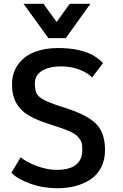

<svg xmlns="http://www.w3.org/2000/svg" viewBox="-20 -976 647 1007"><path d="M233.9 -775.9 103.5 -956.1H208L276.9 -860.8L345.7 -956.1H454.1L324.7 -775.9ZM281.7 11.2Q205.1 11.2 139.2 -12.7Q72.3 -36.6 39.6 -69.8L88.4 -150.9Q119.6 -125.5 173.8 -105Q229.5 -85 275.9 -85Q411.6 -85 411.6 -190.4Q411.6 -201.7 410.9 -210.4Q410.2 -219.2 408 -227.1Q405.8 -234.9 401.6 -241.7Q397.5 -248.5 391.1 -255.9Q378.9 -270.5 355.7 -282.2Q332.5 -293.9 293 -307.1Q287.6 -309.1 279.3 -311.8Q271 -314.5 259.8 -317.9L229.5 -328.1Q196.8 -338.9 170.7 -350.3Q144.5 -361.8 125 -374Q85.4 -398.9 64.2 -437.7Q43 -476.6 43 -532.7Q43 -595.2 75.7 -638.7Q108.4 -683.1 161.9 -703.6Q215.3 -724.1 284.7 -724.1Q346.2 -724.1 394 -712.9Q441.4 -701.7 467.8 -686Q494.6 -670.4 520.5 -645L462.9 -569.8Q448.2 -584.5 429.7 -595.2Q411.1 -606 390.1 -613.3Q369.1 -620.6 346.4 -624.3Q323.7 -627.9 300.3 -627.9Q239.7 -627.9 200.7 -605Q162.6 -582 162.6 -537.1Q163.1 -514.2 167 -499Q170.9 -483.9 182.6 -471.9Q194.3 -460 216.1 -449.2Q237.8 -438.5 274.9 -425.3Q306.2 -415.5 322.5 -410.2Q338.9 -404.8 340.8 -403.8Q448.7 -367.2 489.7 -320.3Q530.8 -273.9 530.8 -189Q530.8 -137.2 510.5 -97.9Q490.2 -58.6 455.1 -35.2Q384.3 11.2 281.7 11.2Z"/></svg>

Font: Ride Light
Style: Bold
Weight: 600
Version: Version 3.000